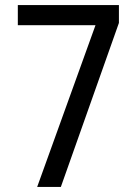

<svg xmlns="http://www.w3.org/2000/svg" viewBox="-20 -734 540 754"><path d="M355 -635H50V-714H447V-644L219 0H126Z"/></svg>

Font: Noto Sans Mono UI Cond
Style: Regular
Weight: 400
Width: 3
Monospace: yes
Designer: Monotype Design team
Foundry: Monotype Imaging Inc.
Version: Version 1.000